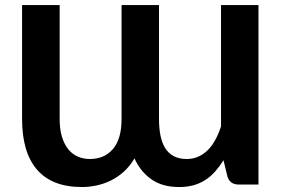

<svg xmlns="http://www.w3.org/2000/svg" viewBox="-20 -746 1138 774"><path d="M733.5 -105Q777.5 -105 813 -136.5Q848.5 -168 871 -236.5V-725.5H1022V-2H943.5Q905.5 -2 896.5 -36L881 -100Q865 -74.5 847.2 -54.5Q829.5 -34.5 807.8 -20.5Q786 -6.5 760 0.8Q734 8 702 8Q634.5 8 590.2 -23.2Q546 -54.5 522 -107.5Q504 -76.5 479.8 -54.5Q455.5 -32.5 427.8 -18.8Q400 -5 370 1.5Q340 8 311 8Q248.5 8 203 -10.2Q157.5 -28.5 127.8 -63.8Q98 -99 83.5 -149.8Q69 -200.5 69 -266V-725.5H220.5V-266Q220.5 -225.5 229.5 -195.5Q238.5 -165.5 254.5 -145.2Q270.5 -125 293 -115Q315.5 -105 342 -105Q401 -105 435.5 -145.5Q470 -186 470 -266V-725.5H621V-266Q621 -229 627 -199.2Q633 -169.5 646.2 -148.5Q659.5 -127.5 681 -116.2Q702.5 -105 733.5 -105Z"/></svg>

Font: Lato Heavy
Style: Regular
Weight: 800
Designer: Lukasz Dziedzic
Foundry: tyPoland Lukasz Dziedzic
Version: Version 2.007; 2014-02-27